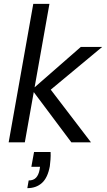

<svg xmlns="http://www.w3.org/2000/svg" viewBox="-20 -740 554 998"><path d="M351 0 146 -274 400 -496H511L209 -245L217 -309L453 0ZM25 0 153 -720H237L109 0ZM122 238 129 198Q154 198 167.5 183.5Q181 169 186 141L188 127H143L157 50H243Q244 70 242.5 89Q241 108 239 124Q228 184 198 211Q168 238 122 238Z"/></svg>

Font: DM Sans 24pt
Style: Italic
Weight: 400
Italic angle: -10°
Designer: Colophon Foundry, Jonny Pinhorn
Foundry: Colophon Foundry
Version: Version 4.004;gftools[0.9.30]